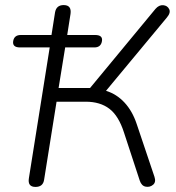

<svg xmlns="http://www.w3.org/2000/svg" viewBox="-20 -731 694 757"><path d="M120 6Q88 6 94 -29L176 -544H59Q28 -544 32 -569Q36 -593 62 -593H183L197 -682Q202 -711 231 -711Q263 -711 258 -676L245 -593H355Q386 -593 382 -569Q378 -544 352 -544H237L211 -384H335L593 -696Q607 -712 623.5 -710.5Q640 -709 647 -695Q654 -681 638 -662L398 -373Q440 -360 471 -326.5Q502 -293 519 -242L589 -34Q596 -13 583.5 -2.5Q571 8 554.5 5Q538 2 531 -19L469 -208Q448 -274 411.5 -302Q375 -330 318 -330H203L154 -23Q150 6 120 6Z"/></svg>

Font: Nunito Light
Style: Italic
Weight: 300
Italic angle: -9°
Designer: Vernon Adams
Foundry: Vernon Adams
Version: Version 3.601; ttfautohint (v1.8.2.53-6de2)